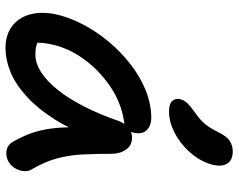

<svg xmlns="http://www.w3.org/2000/svg" viewBox="-102 -734 846 681"><g transform="rotate(90 320.5 -393.0)"><path d="M151 10Q104 10 73.5 -12.5Q43 -35 31.5 -74Q20 -113 29 -163Q39 -212 64.5 -261.5Q90 -311 126.5 -355Q163 -399 207.5 -433.5Q252 -468 300.5 -487.5Q349 -507 398 -507Q425 -507 441 -491Q457 -475 450 -444Q449 -439 448 -435Q457 -439 467 -439Q495 -439 510 -417.5Q525 -396 525 -366Q525 -308 527.5 -261Q530 -214 541.5 -172Q553 -130 579 -85Q587 -74 586.5 -58Q586 -42 578 -27Q570 -12 556 -2.5Q542 7 523 7Q508 7 498 0.5Q488 -6 482 -17Q467 -43 456 -70.5Q445 -98 438.5 -132.5Q432 -167 431 -214Q431 -214 431 -215Q418 -188 404 -166Q363 -102 319.5 -63Q276 -24 233 -7Q190 10 151 10ZM419 -412Q416 -411 413 -411Q344 -401 285.5 -361Q227 -321 187.5 -265.5Q148 -210 136 -149Q131 -124 131 -104Q130 -103 130 -103Q131 -103 132 -103Q147 -96 173 -96Q233 -96 296 -172.5Q359 -249 410 -395Q414 -404 419 -412ZM375 -570Q349 -570 338.5 -580.5Q328 -591 331 -608Q334 -623 345 -634.5Q356 -646 377 -661Q406 -681 420 -698.5Q434 -716 448 -744Q463 -775 479.5 -785.5Q496 -796 516 -796Q547 -796 559 -777.5Q571 -759 565 -730Q556 -688 525.5 -651Q495 -614 454.5 -592Q414 -570 375 -570Z"/></g></svg>

Font: Shantell Sans Light Medium
Style: Italic
Weight: 500
Italic angle: -11°
Version: Version 1.011;[c5ecc13dd]